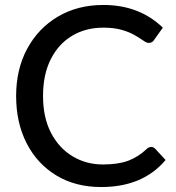

<svg xmlns="http://www.w3.org/2000/svg" viewBox="-20 -746 708 774"><path d="M388 8Q284 8 207 -38.8Q130 -85.5 87.5 -168.2Q45 -251 45 -359Q45 -467 89.8 -549.8Q134.5 -632.5 213.8 -679.2Q293 -726 397 -726Q541.5 -726 636.5 -634.5L601.5 -585.5Q594.5 -573 579 -573Q573 -573 566 -577Q559 -581 550 -587.5Q536.5 -597 516.5 -607.8Q496.5 -618.5 467.2 -626.5Q438 -634.5 396.5 -634.5Q325 -634.5 270.2 -601.5Q215.5 -568.5 184.5 -507Q153.5 -445.5 153.5 -359Q153.5 -272 185.8 -210.2Q218 -148.5 272.8 -115.8Q327.5 -83 394.5 -83Q456.5 -83 496.8 -98Q537 -113 571.5 -145.5Q579 -153.5 590 -153.5Q598.5 -153.5 605.5 -146.5L647.5 -101Q556 8 388 8Z"/></svg>

Font: Verano Sans Medium
Style: Regular
Weight: 500
Designer: Lukasz Dziedzic with Adam Twardoch and Botio Nikoltchev
Foundry: tyPoland Lukasz Dziedzic
Version: Version 3.001;December 28, 2019;FontCreator 12.0.0.2547 64-b